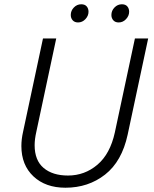

<svg xmlns="http://www.w3.org/2000/svg" viewBox="-20 -870 720 898"><path d="M80 -187Q80 -219 88 -254L181 -690H243L150 -254Q142 -219 142 -191Q142 -120 184 -84.5Q226 -49 298 -49Q376 -49 435.5 -99.5Q495 -150 517 -250L611 -690H673L577 -240Q550 -115 471.5 -53.5Q393 8 286 8Q193 8 136.5 -45Q80 -98 80 -187ZM311 -800Q311 -820 325.5 -835Q340 -850 360 -850Q377 -850 385.5 -840Q394 -830 394 -815Q394 -796 379.5 -780.5Q365 -765 345 -765Q329 -765 320 -775Q311 -785 311 -800ZM501 -800Q501 -820 515.5 -835Q530 -850 550 -850Q567 -850 575.5 -840Q584 -830 584 -815Q584 -796 569.5 -780.5Q555 -765 535 -765Q519 -765 510 -775Q501 -785 501 -800Z"/></svg>

Font: Radio Canada Light
Style: Italic
Weight: 300
Italic angle: -12°
Designer: Charles Daoud, Etienne Aubert Bonn, Alexandre Saumier Demers, Jacques Le Bailly
Foundry: Radio-Canada
Version: Version 2.104; ttfautohint (v1.8.4.7-5d5b);gftools[0.9.28.de